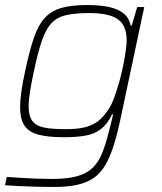

<svg xmlns="http://www.w3.org/2000/svg" viewBox="-28 -538 644 764"><path d="M188 206Q155 206 118 205Q81 204 48 202.5Q15 201 -8 199L-1 166Q28 168 59.5 170Q91 172 122 173Q153 174 179 174Q241 174 279.5 163Q318 152 341 129.5Q364 107 378 72.5Q392 38 404 -10Q409 -27 414 -48.5Q419 -70 422 -83H418Q400 -45 374.5 -25Q349 -5 313 1.5Q277 8 227 8Q164 8 125.5 -2Q87 -12 69.5 -38Q52 -64 52 -111Q52 -138 57 -173.5Q62 -209 72 -255Q89 -335 106.5 -386.5Q124 -438 150 -466.5Q176 -495 216.5 -506.5Q257 -518 318 -518Q370 -518 406.5 -510Q443 -502 464.5 -484Q486 -466 492 -436H496L518 -510H546L453 -72Q440 -9 425.5 37.5Q411 84 392.5 116.5Q374 149 347 168.5Q320 188 281 197Q242 206 188 206ZM233 -24Q281 -24 311.5 -32Q342 -40 363 -56.5Q384 -73 402 -100Q415 -119 426 -148.5Q437 -178 446.5 -212Q456 -246 462.5 -278.5Q469 -311 472.5 -337Q476 -363 476 -377Q476 -436 441.5 -461Q407 -486 327 -486Q272 -486 236 -478Q200 -470 177.5 -446.5Q155 -423 139 -377Q123 -331 107 -255Q97 -209 91.5 -174.5Q86 -140 86 -115Q86 -77 100.5 -57Q115 -37 147.5 -30.5Q180 -24 233 -24Z"/></svg>

Font: Saira Thin
Style: Italic
Weight: 100
Italic angle: -12°
Designer: Hector Gatti with collaboration of the Omnibus-Type team
Foundry: Omnibus-Type
Version: Version 1.101